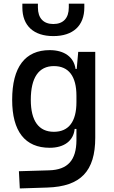

<svg xmlns="http://www.w3.org/2000/svg" viewBox="-20 -803 626 1056"><path d="M88.9 233.4 240.2 228.5C423.8 222.7 503.9 138.7 503.9 -45.9V-517.6H410.2L401.9 -423.8H395.5C386.7 -488.8 334 -527.3 253.4 -527.3C117.7 -527.3 46.9 -433.6 46.9 -253.9C46.9 -80.6 117.7 9.8 253.4 9.8C333 9.8 384.3 -28.8 390.6 -93.8H400.4V-30.3C399.4 76.2 354.5 130.9 250 133.8L84 138.7ZM400.4 -276.4V-241.2C400.4 -134.3 357.9 -78.1 276.4 -78.1C192.9 -78.1 149.4 -138.2 149.4 -253.9C149.4 -376 192.9 -439.5 276.4 -439.5C357.9 -439.5 400.4 -383.3 400.4 -276.4ZM273.4 -604.5C381.8 -604.5 443.8 -661.6 443.8 -761.7V-782.7H358.4V-761.7C358.4 -703.6 328.1 -670.9 273.4 -670.9C218.8 -670.9 188.5 -703.6 188.5 -761.7V-782.7H103V-761.7C103 -661.6 165 -604.5 273.4 -604.5Z"/></svg>

Font: Cascadia Code PL
Style: Regular
Weight: 400
Monospace: yes
Designer: Aaron Bell
Foundry: Saja Typeworks
Version: Version 2404.023